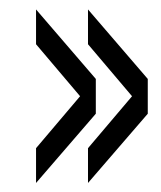

<svg xmlns="http://www.w3.org/2000/svg" viewBox="-20 -519 349 415"><path d="M170.2 -123.5V-198.7L265.4 -311L170.2 -423.4V-498.6L299.4 -348.4V-273.2ZM57.9 -123.5V-198.7L153.1 -311L57.9 -423.4V-498.6L187.1 -348.4V-273.2Z"/></svg>

Font: Big Shoulders Stencil Display SC Thin
Style: Regular
Weight: 100
Designer: Patric King
Foundry: XO Type Co
Version: Version 2.001